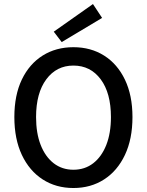

<svg xmlns="http://www.w3.org/2000/svg" viewBox="-20 -922 729 954"><path d="M344.7 12.2Q258.3 12.2 192.1 -30.5Q126 -73.2 88.6 -152.3Q51.3 -231.4 51.3 -340.3Q51.3 -449.2 88.6 -526.9Q126 -604.5 192.1 -646Q258.3 -687.5 344.7 -687.5Q431.2 -687.5 497.3 -645.8Q563.5 -604 600.8 -526.1Q638.2 -448.2 638.2 -340.3Q638.2 -231.4 600.8 -152.3Q563.5 -73.2 497.3 -30.5Q431.2 12.2 344.7 12.2ZM344.7 -78.6Q401.4 -78.6 443.1 -110.8Q484.9 -143.1 508.1 -201.7Q531.2 -260.3 531.2 -340.3Q531.2 -459.5 480.5 -527.8Q429.7 -596.2 344.7 -596.2Q260.7 -596.2 210 -527.8Q159.2 -459.5 159.2 -340.3Q159.2 -260.3 182.1 -201.7Q205.1 -143.1 246.8 -110.8Q288.6 -78.6 344.7 -78.6ZM286.6 -712.9 247.1 -764.6 441.9 -901.9 487.3 -833Z"/></svg>

Font: Akatab SemiBold
Style: Regular
Weight: 600
Designer: SIL Global
Foundry: SIL Global
Version: Version 4.100